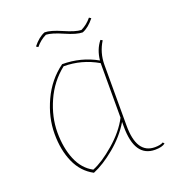

<svg xmlns="http://www.w3.org/2000/svg" viewBox="-122 -740 771 850"><g transform="rotate(-20 263.0 -314.5)"><path d="M383 -418V-132Q383 1 469 1Q495 1 508 -7L514 0Q499 12 466 12Q370 12 370 -132V-154Q336 -97 280.5 -51Q225 -5 176 15Q123 -13 97 -71Q71 -129 71 -206Q71 -283 106.5 -360Q142 -437 208 -485Q297 -485 371 -443Q376 -493 404 -528L413 -523Q383 -475 383 -418ZM178 1Q224 -17 282.5 -67.5Q341 -118 370 -174V-431Q296 -474 211 -474Q150 -426 117.5 -353Q85 -280 85 -207.5Q85 -135 108 -79.5Q131 -24 178 1ZM135 -592 126 -598Q154 -633 183 -644Q211 -644 262 -621.5Q313 -599 340 -598Q369 -612 390 -638L399 -632Q371 -597 342 -586Q314 -586 263 -608.5Q212 -631 185 -632Q156 -618 135 -592Z"/></g></svg>

Font: Almendra Display
Style: Regular
Weight: 400
Designer: Ana Sanfelippo
Foundry: Ana Sanfelippo
Version: Version 1.004